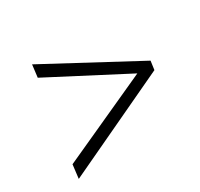

<svg xmlns="http://www.w3.org/2000/svg" viewBox="-110 -669 790 759"><g transform="rotate(-30 285.0 -290.0)"><path d="M522.5 -270.5 48.5 -47.5 56 -110 457.5 -293 108 -475 115 -532 528 -310.5Z"/></g></svg>

Font: Merriweather 120pt
Style: Bold Italic
Weight: 700
Italic angle: -7.8°
Version: Version 2.101